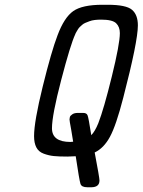

<svg xmlns="http://www.w3.org/2000/svg" viewBox="-20 -642 595 801"><path d="M122.1 -74.2Q122.1 -134.3 158.4 -281.7Q194.8 -429.2 220.2 -495.1Q248 -569.3 285.6 -595.7Q323.2 -622.1 407.2 -622.1H429.2Q506.3 -622.1 530.8 -601.1Q555.2 -580.1 555.2 -536.1Q555.2 -469.2 494.1 -233.9Q464.4 -118.7 438.7 -71.3Q413.1 -23.9 375 -5.9Q395 99.1 395 110.8Q395 138.7 361.8 139.2H344.2Q320.3 139.2 315.7 125Q311 110.8 295.9 9.8Q283.7 10.7 261.2 11.2Q225.1 11.2 204.1 9Q183.1 6.8 162.1 -1Q141.1 -8.8 131.6 -27.1Q122.1 -45.4 122.1 -74.2ZM196.8 -106.9Q196.8 -49.8 273.9 -49.8Q275.9 -49.8 279.5 -50.3Q283.2 -50.8 285.2 -50.8Q281.2 -77.6 277.1 -100.3Q272.9 -123 271.5 -131.6Q270 -140.1 270 -144Q270 -147.9 271.5 -153.6Q272.9 -159.2 281.5 -165Q290 -170.9 304.2 -170.9H327.1Q341.3 -170.9 345.2 -161.1Q349.1 -153.3 360.8 -78.1Q376 -93.3 390.1 -127.9Q413.1 -187 446.5 -323Q480 -459 480 -503.9Q480 -529.8 464.6 -544.9Q449.2 -560.1 401.9 -560.1Q387.7 -560.1 375.2 -558.6Q362.8 -557.1 353.5 -553.5Q344.2 -549.8 336.7 -546.9Q329.1 -543.9 323 -538.6Q316.9 -533.2 313 -529.5Q309.1 -525.9 305.4 -520Q301.8 -514.2 300.3 -511.5Q298.8 -508.8 295.9 -503.9L293.9 -499Q273.9 -456.1 235.4 -308.6Q196.8 -161.1 196.8 -106.9Z"/></svg>

Font: CMU Typewriter Text
Style: Italic
Weight: 500
Italic angle: -14.04°
Version: Version 0.7.0